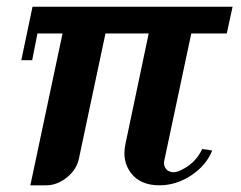

<svg xmlns="http://www.w3.org/2000/svg" viewBox="-20 -536 712 568"><path d="M69.8 12.2 165 -437H90.8L75.2 -357.9H43L76.2 -516.1H668L650.9 -437H545.9L465.8 -60.1Q462.9 -43 475.1 -32.2Q489.3 -22.9 506.8 -28.8Q557.1 -49.3 578.1 -95.2L607.9 -90.8Q590.3 -46.9 545.9 -17.3Q501.5 12.2 451.2 12.2Q396 12.2 368.2 -23.2Q340.3 -58.6 351.1 -109.9L419.9 -437H292L213.9 -68.8Q207.5 -35.2 178.5 -11.5Q149.4 12.2 116.2 12.2Z"/></svg>

Font: Fin Serif Display
Style: Italic
Weight: 400
Italic angle: -12°
Designer: J. Blake Harris
Version: Version 1.006;FEAKit 1.0